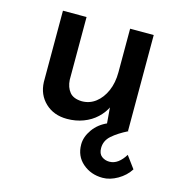

<svg xmlns="http://www.w3.org/2000/svg" viewBox="-97 -505 753 809"><g transform="rotate(15 279.0 -100.5)"><path d="M422 218Q371 218 335 187Q299 156 299 105Q299 72 322 39.5Q345 7 385 -10L441 -17L477 0Q435 21 409.5 43.5Q384 66 384 98Q384 123 398.5 134Q413 145 432 145Q452 145 469 132.5Q486 120 500 97L539 150Q520 180 487 199Q454 218 422 218ZM213 17Q155 17 118 -18Q81 -53 79 -108V-419H182V-145Q184 -113 200.5 -92.5Q217 -72 254 -71Q288 -71 314.5 -91.5Q341 -112 356.5 -147.5Q372 -183 372 -229V-419H475V0H382L374 -97L378 -81Q365 -53 341 -30.5Q317 -8 284 4.5Q251 17 213 17Z"/></g></svg>

Font: Josefin Sans Thin Medium
Style: Regular
Weight: 500
Version: Version 2.000